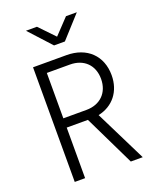

<svg xmlns="http://www.w3.org/2000/svg" viewBox="-170 -1050 940 1149"><g transform="rotate(-20 300.0 -475.0)"><path d="M266 -810H335L462 -950H393L301 -853L208 -950H138ZM103 0H169V-322H304L460 0H536L374 -327C469 -347 529 -422 529 -525C529 -649 446 -730 316 -730H103ZM169 -381V-670H316C404 -670 462 -614 462 -526C462 -438 404 -381 316 -381Z"/></g></svg>

Font: JetBrains Mono ExtraLight
Style: Regular
Weight: 240
Monospace: yes
Designer: Philipp Nurullin, Konstantin Bulenkov
Foundry: JetBrains
Version: Version 2.305